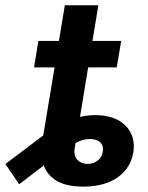

<svg xmlns="http://www.w3.org/2000/svg" viewBox="-90 -689 556 719"><path d="M221.7 9.8Q157.2 9.8 120.8 -12.7Q84.5 -35.2 72.5 -74Q60.5 -112.8 68.4 -160.6L92.3 -304.2H218.3L189.9 -135.3Q185.1 -105.5 199.7 -90.3Q214.4 -75.2 237.8 -75.2Q259.8 -75.2 275.9 -87.9Q292 -100.6 294.9 -121.1Q298.3 -139.6 288.6 -152.6Q278.8 -165.5 255.4 -168Q239.7 -169.4 223.6 -165.5Q207.5 -161.6 188.5 -151.4Q169.4 -141.1 144.5 -123.5L-18.1 1L-69.8 -74.7L80.6 -188.5Q120.6 -219.2 169.4 -238.5Q218.3 -257.8 265.6 -257.8Q341.3 -257.8 380.1 -218.5Q418.9 -179.2 409.2 -118.2Q399.4 -59.1 350.3 -24.7Q301.3 9.8 221.7 9.8ZM74.2 -194.3 152.8 -669.4H278.3L200.2 -194.3ZM37.6 -436.5 53.7 -535.6H363.8L347.2 -436.5Z"/></svg>

Font: Inter 20pt SemiBold
Style: Italic
Weight: 600
Italic angle: -9.3988°
Version: Version 4.001;git-66647c0bb